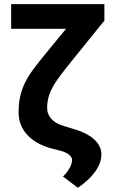

<svg xmlns="http://www.w3.org/2000/svg" viewBox="-20 -727 569 933"><path d="M487.3 -627 310.5 -408.2Q272.9 -361.3 252.2 -330.3Q231.4 -299.3 220.2 -268.3Q209 -237.3 209 -203.1Q209 -171.4 230.5 -148.2Q252 -125 292 -114.3L330.1 -102.5Q399.4 -83.5 436 -51Q472.7 -18.6 472.7 23.4Q472.7 64.5 443.1 106.2Q413.6 147.9 358.4 185.5L286.1 130.9Q308.1 108.9 319.1 87.9Q330.1 66.9 330.1 50.8Q330.1 36.1 315.7 24.7Q301.3 13.2 275.4 5.9L240.2 -2.9Q158.2 -23.4 114.3 -69.6Q70.3 -115.7 70.3 -181.6Q70.3 -239.7 85 -284.2Q99.6 -328.6 125.7 -367.4Q151.9 -406.2 202.1 -466.8L300.8 -586.9H34.2V-707H487.3Z"/></svg>

Font: Pretendard
Style: Bold
Weight: 700
Designer: Base glyphs from Inter by Rasmus Andersson; Hangeul glyphs from Noto Sans CJK(Source Han Sans) by Jang Soo-young and Kan
Foundry: Kil Hyung-jin
Version: Version 1.309